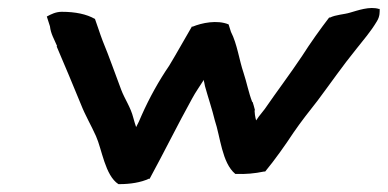

<svg xmlns="http://www.w3.org/2000/svg" viewBox="-20 -476 985 488"><path d="M99 -434 107 -409C109 -390 118 -376 125 -359L124 -358C145 -309 166 -259 186 -210C197 -182 212 -157 224 -130C239 -97 247 -30 281 -8H284C310 -8 338 -12 359 -22L360 -21C396 -87 432 -160 468 -225C477 -242 488 -257 498 -273C498 -273 498 -269 499 -267L501 -257C509 -228 519 -199 526 -170C540 -129 544 -62 578 -34H581C604 -33 627 -35 651 -40H654C678 -69 705 -107 726 -139C746 -168 765 -192 787 -220C820 -264 851 -309 886 -352C904 -375 922 -395 938 -422C946 -435 945 -446 945 -454L944 -453C920 -461 888 -449 870 -444C854 -439 834 -439 818 -431L817 -432C794 -402 769 -367 748 -334C718 -289 684 -244 653 -199L638 -180C635 -176 633 -173 631 -170C630 -174 629 -177 628 -184L627 -195L628 -196C626 -205 624 -210 622 -217H621C612 -240 607 -267 599 -291C588 -323 583 -364 567 -395L561 -414C532 -426 493 -418 469 -408L468 -409C448 -375 430 -342 410 -309C384 -271 360 -228 340 -183C335 -171 331 -162 326 -153C324 -159 321 -168 319 -176C312 -204 297 -224 288 -248C272 -290 258 -331 241 -372C233 -393 228 -410 221 -429V-428C200 -440 172 -446 137 -446C122 -446 110 -440 99 -434Z"/></svg>

Font: Hussar Pisanka
Style: SbdKur
Weight: 600
Designer: Robert Jablonski
Foundry: Cannot Into Space Fonts
Version: Version 1.070